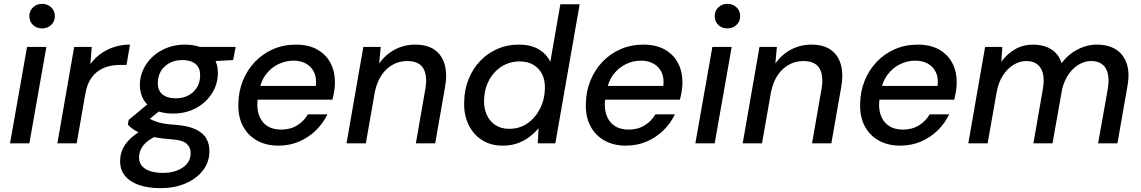

<svg xmlns="http://www.w3.org/2000/svg" viewBox="-20 -742 5908 994"><path d="M32 0 120 -499H220L132 0ZM198 -595Q169 -595 150.5 -613Q132 -631 132 -659Q132 -686 151 -704Q170 -722 198 -722Q226 -722 245 -704Q264 -686 264 -659Q264 -631 245 -613Q226 -595 198 -595Z M277 0 364 -499H455L448 -410Q470 -441 501 -463.5Q532 -486 570.5 -498.5Q609 -511 653 -511L635 -406H604Q571 -406 541.5 -398.5Q512 -391 488 -374Q464 -357 447 -329Q430 -301 422 -258L377 0Z M810 232Q746 232 699 215.5Q652 199 626.5 167.5Q601 136 602 90Q602 53 619 21.5Q636 -10 668.5 -36.5Q701 -63 748 -84L795 -40Q747 -20 723.5 9Q700 38 700 71Q699 97 713.5 115.5Q728 134 756.5 143.5Q785 153 823 153Q885 153 926 125.5Q967 98 967 51Q968 24 947.5 3.5Q927 -17 866 -21Q820 -24 784 -31Q748 -38 721 -47.5Q694 -57 674.5 -69.5Q655 -82 642 -97L646 -121L759 -215L831 -188L709 -89L737 -139Q750 -130 762.5 -123.5Q775 -117 791 -111.5Q807 -106 830 -102Q853 -98 887 -96Q954 -91 993.5 -72Q1033 -53 1049 -23.5Q1065 6 1064 42Q1064 96 1031.5 139Q999 182 942 207Q885 232 810 232ZM875 -154Q819 -154 780.5 -173.5Q742 -193 723 -226.5Q704 -260 704 -303Q705 -361 736.5 -408.5Q768 -456 820.5 -483.5Q873 -511 938 -511Q995 -511 1033 -491Q1071 -471 1090 -438Q1109 -405 1108 -362Q1107 -304 1076 -256.5Q1045 -209 993 -181.5Q941 -154 875 -154ZM889 -233Q945 -233 980.5 -266Q1016 -299 1016 -352Q1017 -390 992.5 -410.5Q968 -431 924 -431Q869 -431 833.5 -398.5Q798 -366 797 -313Q796 -274 821 -253.5Q846 -233 889 -233ZM1004 -421 993 -499H1200L1187 -431Z M1421 12Q1357 12 1309.5 -15Q1262 -42 1237 -90.5Q1212 -139 1214 -205Q1215 -269 1237.5 -324.5Q1260 -380 1300 -422Q1340 -464 1394 -487.5Q1448 -511 1512 -511Q1579 -511 1624.5 -484.5Q1670 -458 1692.5 -413Q1715 -368 1714 -313Q1714 -293 1710 -269Q1706 -245 1701 -226H1289L1301 -297H1615Q1620 -339 1606 -368Q1592 -397 1564.5 -412.5Q1537 -428 1499 -428Q1459 -428 1421.5 -410Q1384 -392 1357 -357Q1330 -322 1321 -269L1316 -240Q1307 -191 1318.5 -152.5Q1330 -114 1360 -92.5Q1390 -71 1435 -71Q1483 -71 1518.5 -93Q1554 -115 1574 -150H1675Q1653 -104 1616 -67.5Q1579 -31 1529.5 -9.5Q1480 12 1421 12Z M1774 0 1861 -499H1951L1943 -413Q1975 -459 2023.5 -485Q2072 -511 2129 -511Q2193 -511 2231 -483.5Q2269 -456 2282.5 -406.5Q2296 -357 2284 -291L2233 0H2133L2182 -281Q2194 -350 2171.5 -388Q2149 -426 2088 -426Q2048 -426 2014 -407.5Q1980 -389 1956 -354Q1932 -319 1921 -268L1874 0Z M2582 12Q2519 12 2473.5 -18Q2428 -48 2404.5 -99Q2381 -150 2383 -213Q2384 -278 2406 -332.5Q2428 -387 2466.5 -427Q2505 -467 2555.5 -489Q2606 -511 2665 -511Q2729 -511 2769.5 -486.5Q2810 -462 2829 -422L2881 -720H2981L2855 0H2764L2768 -78Q2749 -55 2722.5 -34.5Q2696 -14 2661.5 -1Q2627 12 2582 12ZM2616 -75Q2669 -75 2710 -103Q2751 -131 2775.5 -179Q2800 -227 2801 -285Q2802 -327 2786.5 -358Q2771 -389 2741.5 -406.5Q2712 -424 2671 -424Q2619 -424 2577.5 -398Q2536 -372 2511.5 -326Q2487 -280 2486 -222Q2485 -180 2500.5 -146.5Q2516 -113 2545.5 -94Q2575 -75 2616 -75Z M3220 12Q3156 12 3108.5 -15Q3061 -42 3036 -90.5Q3011 -139 3013 -205Q3014 -269 3036.5 -324.5Q3059 -380 3099 -422Q3139 -464 3193 -487.5Q3247 -511 3311 -511Q3378 -511 3423.5 -484.5Q3469 -458 3491.5 -413Q3514 -368 3513 -313Q3513 -293 3509 -269Q3505 -245 3500 -226H3088L3100 -297H3414Q3419 -339 3405 -368Q3391 -397 3363.5 -412.5Q3336 -428 3298 -428Q3258 -428 3220.5 -410Q3183 -392 3156 -357Q3129 -322 3120 -269L3115 -240Q3106 -191 3117.5 -152.5Q3129 -114 3159 -92.5Q3189 -71 3234 -71Q3282 -71 3317.5 -93Q3353 -115 3373 -150H3474Q3452 -104 3415 -67.5Q3378 -31 3328.5 -9.5Q3279 12 3220 12Z M3580 0 3668 -499H3768L3680 0ZM3746 -595Q3717 -595 3698.5 -613Q3680 -631 3680 -659Q3680 -686 3699 -704Q3718 -722 3746 -722Q3774 -722 3793 -704Q3812 -686 3812 -659Q3812 -631 3793 -613Q3774 -595 3746 -595Z M3825 0 3912 -499H4002L3994 -413Q4026 -459 4074.5 -485Q4123 -511 4180 -511Q4244 -511 4282 -483.5Q4320 -456 4333.5 -406.5Q4347 -357 4335 -291L4284 0H4184L4233 -281Q4245 -350 4222.5 -388Q4200 -426 4139 -426Q4099 -426 4065 -407.5Q4031 -389 4007 -354Q3983 -319 3972 -268L3925 0Z M4640 12Q4576 12 4528.5 -15Q4481 -42 4456 -90.5Q4431 -139 4433 -205Q4434 -269 4456.5 -324.5Q4479 -380 4519 -422Q4559 -464 4613 -487.5Q4667 -511 4731 -511Q4798 -511 4843.5 -484.5Q4889 -458 4911.5 -413Q4934 -368 4933 -313Q4933 -293 4929 -269Q4925 -245 4920 -226H4508L4520 -297H4834Q4839 -339 4825 -368Q4811 -397 4783.5 -412.5Q4756 -428 4718 -428Q4678 -428 4640.5 -410Q4603 -392 4576 -357Q4549 -322 4540 -269L4535 -240Q4526 -191 4537.5 -152.5Q4549 -114 4579 -92.5Q4609 -71 4654 -71Q4702 -71 4737.5 -93Q4773 -115 4793 -150H4894Q4872 -104 4835 -67.5Q4798 -31 4748.5 -9.5Q4699 12 4640 12Z M4993 0 5080 -499H5169L5164 -422Q5193 -463 5235 -487Q5277 -511 5327 -511Q5364 -511 5394 -500.5Q5424 -490 5445 -468.5Q5466 -447 5476 -415Q5509 -460 5558 -485.5Q5607 -511 5659 -511Q5717 -511 5756.5 -486.5Q5796 -462 5813 -413Q5830 -364 5816 -291L5765 0H5665L5715 -281Q5727 -352 5704 -389Q5681 -426 5629 -426Q5597 -426 5567 -409Q5537 -392 5514 -360Q5491 -328 5479 -282L5429 0H5330L5379 -281Q5391 -352 5368 -389Q5345 -426 5293 -426Q5259 -426 5227 -406.5Q5195 -387 5171.5 -350.5Q5148 -314 5139 -261L5093 0Z"/></svg>

Font: DM Sans 20pt Medium
Style: Italic
Weight: 500
Italic angle: -10°
Version: Version 4.004;gftools[0.9.30]